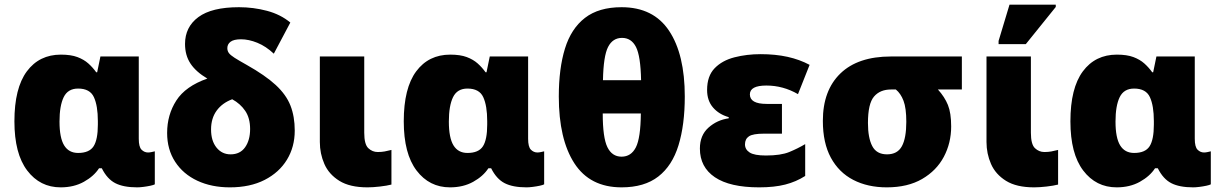

<svg xmlns="http://www.w3.org/2000/svg" viewBox="-20 -796 5260 826"><path d="M241 10Q152 10 97 -62.5Q42 -135 42 -274Q42 -417 95.5 -489Q149 -561 242 -561Q285 -561 313 -550.5Q341 -540 360 -523Q379 -506 394 -485H398L412 -553H577V-199Q577 -164 589 -152Q601 -140 617 -140Q624 -140 633 -142Q642 -144 646 -145V-3Q641 0 627 3Q613 6 597 8Q581 10 570 10Q511 10 476 -8Q441 -26 418 -72H406Q384 -38 341 -14Q298 10 241 10ZM316 -138Q364 -138 382.5 -166.5Q401 -195 401 -260V-275Q401 -341 384 -378Q367 -415 316 -415Q272 -415 254 -378Q236 -341 236 -273Q236 -203 256 -170.5Q276 -138 316 -138Z M969 10Q890 10 829 -18.5Q768 -47 733.5 -100Q699 -153 699 -224Q699 -302 738.5 -363.5Q778 -425 872 -458Q823 -487 799.5 -522.5Q776 -558 776 -607Q776 -680 833.5 -722.5Q891 -765 1008 -765Q1070 -765 1128.5 -749.5Q1187 -734 1229 -699L1158 -565Q1124 -597 1087 -612Q1050 -627 1017 -627Q986 -627 972 -616.5Q958 -606 958 -589Q958 -577 964.5 -568Q971 -559 989 -547.5Q1007 -536 1041 -517Q1121 -472 1166 -430.5Q1211 -389 1229.5 -342Q1248 -295 1248 -234Q1248 -164 1214.5 -109Q1181 -54 1118.5 -22Q1056 10 969 10ZM972 -132Q1013 -132 1034.5 -162.5Q1056 -193 1056 -241Q1056 -288 1035 -319Q1014 -350 979 -369Q936 -353 912 -320Q888 -287 888 -239Q888 -190 911.5 -161Q935 -132 972 -132Z M1561 10Q1485 10 1440 -18Q1395 -46 1375.5 -90.5Q1356 -135 1356 -185V-553H1547V-225Q1547 -175 1564.5 -158.5Q1582 -142 1605 -142Q1622 -142 1635 -144.5Q1648 -147 1664 -151V-2Q1645 3 1614.5 6.5Q1584 10 1561 10Z M1916 10Q1827 10 1772 -62.5Q1717 -135 1717 -274Q1717 -417 1770.5 -489Q1824 -561 1917 -561Q1960 -561 1988 -550.5Q2016 -540 2035 -523Q2054 -506 2069 -485H2073L2087 -553H2252V-199Q2252 -164 2264 -152Q2276 -140 2292 -140Q2299 -140 2308 -142Q2317 -144 2321 -145V-3Q2316 0 2302 3Q2288 6 2272 8Q2256 10 2245 10Q2186 10 2151 -8Q2116 -26 2093 -72H2081Q2059 -38 2016 -14Q1973 10 1916 10ZM1991 -138Q2039 -138 2057.5 -166.5Q2076 -195 2076 -260V-275Q2076 -341 2059 -378Q2042 -415 1991 -415Q1947 -415 1929 -378Q1911 -341 1911 -273Q1911 -203 1931 -170.5Q1951 -138 1991 -138Z M2654 10Q2518 10 2451 -93.5Q2384 -197 2384 -381Q2384 -501 2410.5 -587Q2437 -673 2496.5 -719Q2556 -765 2654 -765Q2791 -765 2858.5 -663.5Q2926 -562 2926 -381Q2926 -259 2899 -171Q2872 -83 2812 -36.5Q2752 10 2654 10ZM2574 -451H2738Q2736 -555 2716 -594Q2696 -633 2656 -633Q2616 -633 2596 -594Q2576 -555 2574 -451ZM2654 -122Q2695 -122 2715.5 -162Q2736 -202 2737 -308H2573Q2573 -204 2593 -163Q2613 -122 2654 -122Z M3246 10Q3120 10 3055.5 -33.5Q2991 -77 2991 -157Q2991 -214 3028 -247Q3065 -280 3115 -287V-292Q3073 -304 3047.5 -333.5Q3022 -363 3022 -409Q3022 -469 3054.5 -502.5Q3087 -536 3140 -549.5Q3193 -563 3252 -563Q3316 -563 3368 -551.5Q3420 -540 3463 -517L3413 -391Q3349 -428 3277 -428Q3206 -428 3206 -390Q3206 -349 3278 -349H3344V-221H3267Q3219 -221 3202 -209.5Q3185 -198 3185 -175Q3185 -153 3205 -140Q3225 -127 3275 -127Q3339 -127 3375.5 -142Q3412 -157 3444 -176V-39Q3405 -14 3358 -2Q3311 10 3246 10Z M3795 10Q3713 10 3651 -22Q3589 -54 3554.5 -117.5Q3520 -181 3520 -276Q3520 -407 3595.5 -480Q3671 -553 3813 -553H4118V-411H4015Q4044 -379 4058 -344.5Q4072 -310 4072 -252Q4072 -181 4040.5 -121.5Q4009 -62 3947 -26Q3885 10 3795 10ZM3796 -132Q3841 -132 3860 -167Q3879 -202 3879 -272Q3879 -331 3867 -362.5Q3855 -394 3834 -411H3813Q3766 -411 3740 -380.5Q3714 -350 3714 -267Q3714 -203 3732.5 -167.5Q3751 -132 3796 -132Z M4429 10Q4353 10 4308 -18Q4263 -46 4243.5 -90.5Q4224 -135 4224 -185V-553H4415V-225Q4415 -175 4432.5 -158.5Q4450 -142 4473 -142Q4490 -142 4503 -144.5Q4516 -147 4532 -151V-2Q4513 3 4482.5 6.5Q4452 10 4429 10ZM4276 -606V-620L4323 -776H4522V-766L4393 -606Z M4784 10Q4695 10 4640 -62.5Q4585 -135 4585 -274Q4585 -417 4638.5 -489Q4692 -561 4785 -561Q4828 -561 4856 -550.5Q4884 -540 4903 -523Q4922 -506 4937 -485H4941L4955 -553H5120V-199Q5120 -164 5132 -152Q5144 -140 5160 -140Q5167 -140 5176 -142Q5185 -144 5189 -145V-3Q5184 0 5170 3Q5156 6 5140 8Q5124 10 5113 10Q5054 10 5019 -8Q4984 -26 4961 -72H4949Q4927 -38 4884 -14Q4841 10 4784 10ZM4859 -138Q4907 -138 4925.5 -166.5Q4944 -195 4944 -260V-275Q4944 -341 4927 -378Q4910 -415 4859 -415Q4815 -415 4797 -378Q4779 -341 4779 -273Q4779 -203 4799 -170.5Q4819 -138 4859 -138Z"/></svg>

Font: Noto Sans Black
Style: Regular
Weight: 900
Designer: Monotype Design Team
Foundry: Monotype Imaging Inc.
Version: Version 2.007